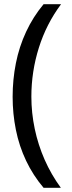

<svg xmlns="http://www.w3.org/2000/svg" viewBox="-20 -734 340 912"><path d="M40 -274Q40 -356 55.5 -434Q71 -512 104 -583Q137 -654 187 -714H270Q200 -620 164.5 -507Q129 -394 129 -275Q129 -198 145 -122Q161 -46 192 24.5Q223 95 269 158H187Q137 99 104 29.5Q71 -40 55.5 -117Q40 -194 40 -274Z"/></svg>

Font: hex115
Style: Regular
Weight: 400
Designer: Monotype Design Team
Foundry: Monotype Imaging Inc.
Version: Version 2.013